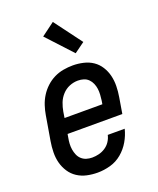

<svg xmlns="http://www.w3.org/2000/svg" viewBox="-145 -863 789 959"><g transform="rotate(-20 250.0 -384.0)"><path d="M207 8Q178 8 150.5 2Q123 -4 100 -19Q77 -34 62 -57Q47 -80 40 -106.5Q33 -133 33.5 -162.5Q34 -192 39 -221L61 -351Q65 -375 73 -399.5Q81 -424 95 -446.5Q109 -469 129 -487.5Q149 -506 172.5 -517.5Q196 -529 221.5 -533.5Q247 -538 272 -538Q300 -538 328 -531.5Q356 -525 378 -510Q400 -495 414.5 -472Q429 -449 435.5 -422.5Q442 -396 441.5 -367Q441 -338 436 -309L422 -225H131L128 -207Q125 -192 124 -176Q123 -160 125.5 -144.5Q128 -129 134 -115Q140 -101 151 -91Q162 -81 176.5 -76.5Q191 -72 207 -72Q225 -72 243 -76.5Q261 -81 277 -91.5Q293 -102 303.5 -118Q314 -134 318 -152H408Q400 -119 382 -88Q364 -57 336.5 -34Q309 -11 275 -1.5Q241 8 207 8ZM144 -305H345L348 -323Q350 -338 351 -354Q352 -370 350 -385Q348 -400 342 -414Q336 -428 325.5 -438.5Q315 -449 300.5 -453.5Q286 -458 270 -458Q270 -458 270 -458Q270 -458 270 -458Q247 -458 225 -449Q203 -440 186.5 -422Q170 -404 161.5 -382Q153 -360 149 -337ZM307 -590 183 -724 253 -776 362 -630Z"/></g></svg>

Font: Iosevka Slab Medium Oblique
Style: Regular
Weight: 500
Italic angle: -9°
Monospace: yes
Designer: Belleve Invis
Foundry: Belleve Invis
Version: Version 11.1.1; ttfautohint (v1.8.3)